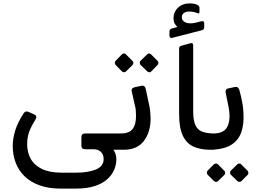

<svg xmlns="http://www.w3.org/2000/svg" viewBox="-20 -881 1520 1132"><path d="M338 231Q266 231 212.5 211.5Q159 192 124 157.5Q89 123 72 77Q55 31 55 -21Q55 -64 70 -112.5Q85 -161 119 -212Q125 -222 133 -223.5Q141 -225 149 -221L182 -206Q192 -202 193.5 -194Q195 -186 188 -174Q163 -135 151.5 -102Q140 -69 140 -31Q140 17 161 55Q182 93 227 115Q272 137 344 137H429Q501 137 546 118Q591 99 591 57Q591 30 575 14.5Q559 -1 531 -1H481Q460 -1 460 -23V-72Q460 -94 481 -94H681Q695 -94 695 -79V-25Q695 2 666 2H629L572 -51Q620 -31 643 -5Q666 21 666 58Q666 90 653 120.5Q640 151 612 176Q584 201 538.5 216Q493 231 426 231Z M667 2Q658 2 654 -4Q650 -10 650 -17V-72Q650 -86 658 -90Q666 -94 680 -94H692Q741 -94 761.5 -120Q782 -146 782 -198Q782 -216 780.5 -231.5Q779 -247 774 -265L757 -341Q754 -353 759 -358.5Q764 -364 775 -367L812 -375Q834 -380 839 -357L858 -269Q863 -249 865.5 -223Q868 -197 868 -184Q868 -101 828 -49.5Q788 2 710 2ZM723 -460Q718 -455 711 -455Q704 -455 698 -461L662 -498Q657 -504 657 -510.5Q657 -517 662 -523L698 -560Q704 -566 711 -566Q718 -566 723 -560L760 -523Q766 -518 766.5 -510.5Q767 -503 761 -497ZM872 -460Q867 -454 860 -455Q853 -456 847 -461L809 -498Q804 -503 804 -510.5Q804 -518 809 -523L847 -560Q853 -566 859 -566Q865 -566 871 -560L908 -523Q914 -518 914 -510.5Q914 -503 908 -497Z M1215 2Q1159 1 1119 -17.5Q1079 -36 1057.5 -82Q1036 -128 1036 -209V-593Q1036 -601 1039 -605Q1042 -609 1048 -611L1102 -626Q1119 -631 1119 -613V-226Q1119 -173 1131.5 -144.5Q1144 -116 1170.5 -105.5Q1197 -95 1238 -94H1250Q1265 -94 1265 -79V-28Q1265 2 1235 2ZM996 -658Q987 -656 983 -660Q979 -664 979 -672V-690Q979 -703 983 -707Q987 -711 996 -714L1026 -722Q1016 -730 1009.5 -743Q1003 -756 1003 -772Q1003 -811 1030 -836Q1057 -861 1099 -861Q1112 -861 1124.5 -858.5Q1137 -856 1144 -852Q1156 -845 1156 -835V-811Q1156 -798 1145 -803Q1134 -808 1121 -810.5Q1108 -813 1096 -813Q1076 -813 1064 -804Q1052 -795 1052 -780Q1052 -758 1074 -748.5Q1096 -739 1132 -747L1165 -755Q1176 -758 1180 -754.5Q1184 -751 1184 -742V-722Q1184 -707 1171 -703Z M1210 2Q1203 2 1199 -3.5Q1195 -9 1195 -16V-67Q1195 -94 1225 -94H1237Q1297 -94 1317.5 -129Q1338 -164 1332 -221Q1329 -246 1323 -273Q1317 -300 1312 -327Q1308 -344 1312 -351Q1316 -358 1326 -360L1365 -368Q1379 -371 1385.5 -361.5Q1392 -352 1394 -340Q1398 -325 1402.5 -305.5Q1407 -286 1410.5 -264.5Q1414 -243 1415 -220Q1420 -151 1402.5 -101Q1385 -51 1339 -24.5Q1293 2 1210 2ZM1265 187Q1260 192 1253.5 191.5Q1247 191 1241 186L1204 149Q1200 144 1199.5 137Q1199 130 1204 125L1241 88Q1247 83 1253.5 83Q1260 83 1265 88L1302 125Q1307 130 1307.5 137.5Q1308 145 1303 150ZM1403 187Q1398 192 1391.5 191.5Q1385 191 1379 186L1341 149Q1337 144 1336.5 137Q1336 130 1341 125L1379 88Q1385 83 1391 83Q1397 83 1402 88L1439 125Q1444 130 1444.5 137.5Q1445 145 1440 150Z"/></svg>

Font: RubikRegular
Style: Regular
Weight: 400
Designer: Hubert and Fischer
Foundry: Hubert and Fischer
Version: Version 2.300;gftools[0.9.30]